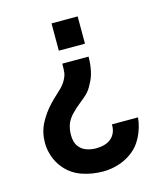

<svg xmlns="http://www.w3.org/2000/svg" viewBox="-110 -624 773 901"><g transform="rotate(-15 276.5 -173.0)"><path d="M352.5 -344.5Q352.5 -310 346 -277.8Q339.5 -245.5 323.5 -218Q310.5 -191.5 294 -175.8Q277.5 -160 257 -144.2Q236.5 -128.5 211 -102Q191.5 -79.5 184.5 -57.5Q177.5 -35.5 177.5 -9.5Q177.5 7 181.2 21.2Q185 35.5 193.5 46.5Q207.5 65 229.8 72.8Q252 80.5 276.5 80.5Q297.5 80.5 316.5 75.2Q335.5 70 348 59Q363 47 370 29.2Q377 11.5 376 -9H503Q498 40.5 476 83.5Q454 126.5 417 152Q388.5 172.5 352.8 183.2Q317 194 281 194Q226 194 177.2 177Q128.5 160 96 121Q74 95.5 62 61.8Q50 28 50 -6Q50 -57.5 72.2 -100.2Q94.5 -143 128.5 -178.5Q144.5 -195.5 159 -208.5Q173.5 -221.5 185.8 -233.8Q198 -246 206.5 -259.5Q220.5 -283 222.8 -299.5Q225 -316 225 -344.5ZM352 -540V-407.5H225V-540Z"/></g></svg>

Font: Manrope ExtraLight
Style: Bold
Weight: 700
Version: Version 4.504